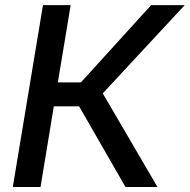

<svg xmlns="http://www.w3.org/2000/svg" viewBox="-20 -748 759 768"><path d="M31.2 0 151.9 -727.5H262.7L211.4 -418.5H303.7L584.5 -727.5H718.8L391.1 -374.5L609.9 0H481.9L296.4 -322.8H195.3L142.1 0Z"/></svg>

Font: Inter 20pt Medium
Style: Italic
Weight: 500
Italic angle: -9.3988°
Version: Version 4.001;git-66647c0bb